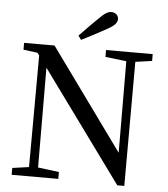

<svg xmlns="http://www.w3.org/2000/svg" viewBox="-62 -1000 927 1062"><g transform="rotate(5 402.0 -469.0)"><path d="M359 -777C405 -799 452 -825 498 -850C539 -872 553 -890 553 -909C553 -930 535 -945 514 -945C495 -945 476 -934 446 -903C412 -871 378 -835 343 -799ZM761 -733H502V-695L619 -681L621 -173L216 -733H47V-695L125 -685L136 -671L134 -51L42 -38V0H301V-38L184 -53L182 -607L629 7H668L669 -682L761 -695Z"/></g></svg>

Font: Noto Serif SC Medium
Style: Regular
Weight: 500
Designer: Ryoko NISHIZUKA 西塚涼子 (kana & ideographs); Frank Grießhammer (Latin, Greek & Cyrillic); Wenlong ZHANG 张文龙 (bopomofo); San
Foundry: Adobe Systems Incorporated
Version: Version 1.001;PS 1.001;hotconv 16.6.54;makeotf.lib2.5.65590